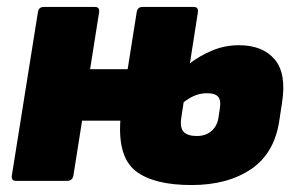

<svg xmlns="http://www.w3.org/2000/svg" viewBox="-20 -520 846 552"><path d="M26 0Q12 0 14 -15L89 -485Q91 -500 106 -500H253Q267 -500 265 -485L239 -321H347L373 -485Q375 -500 390 -500H537Q551 -500 549 -485L526 -338Q553 -359 589.5 -374.5Q626 -390 667 -390Q735 -390 769.5 -349.5Q804 -309 791 -226L783 -173Q769 -79 701.5 -33.5Q634 12 531 12Q422 12 370.5 -28Q319 -68 326 -173H216L191 -15Q188 0 173 0ZM501 -180Q497 -152 508.5 -140.5Q520 -129 546 -129Q571 -129 587.5 -143Q604 -157 608 -181L612 -208Q616 -232 607 -242Q598 -252 576 -252Q556 -252 539.5 -245Q523 -238 508 -226Z"/></svg>

Font: Sofia Sans ExtraBlack
Style: Italic
Weight: 1000
Italic angle: -9°
Designer: Botio Nikoltchev, Ani Petrova
Foundry: lettersoup
Version: Version 4.100; ttfautohint (v1.8.4.7-5d5b)